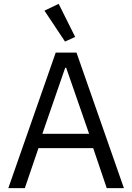

<svg xmlns="http://www.w3.org/2000/svg" viewBox="-20 -969 681 989"><path d="M529.8 0H618.2L374 -698.2H267.1L22.9 0H107.9L178.2 -206.1H460ZM320.8 -620.1 439 -279.8H198.2L315.9 -620.1ZM209 -914.1 314.9 -754.9 367.2 -778.8 282.2 -949.2Z"/></svg>

Font: Plexus Sans
Style: Regular
Weight: 400
Version: Version 2.001;PS 002.001;hotconv 1.0.70;makeotf.lib2.5.58329